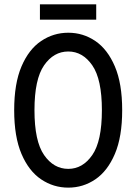

<svg xmlns="http://www.w3.org/2000/svg" viewBox="-20 -850 625 880"><path d="M45 -345Q45 -467 78.5 -545.5Q112 -624 168.5 -662Q225 -700 293 -700Q361 -700 417 -662Q473 -624 506.5 -545.5Q540 -467 540 -345Q540 -223 506.5 -144.5Q473 -66 417 -28Q361 10 293 10Q225 10 168.5 -28Q112 -66 78.5 -144.5Q45 -223 45 -345ZM138 -345Q138 -203 182 -139.5Q226 -76 293 -76Q359 -76 403 -139.5Q447 -203 447 -345Q447 -487 403 -550.5Q359 -614 293 -614Q226 -614 182 -550.5Q138 -487 138 -345ZM163 -760V-830H421V-760Z"/></svg>

Font: Radio Canada Condensed
Style: Regular
Weight: 400
Width: 3
Designer: Charles Daoud, Etienne Aubert Bonn, Alexandre Saumier Demers, Jacques Le Bailly
Foundry: Radio-Canada
Version: Version 2.104; ttfautohint (v1.8.4.7-5d5b);gftools[0.9.28.de